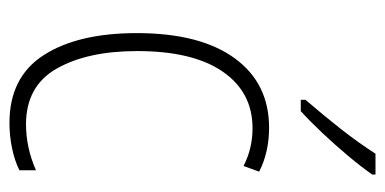

<svg xmlns="http://www.w3.org/2000/svg" viewBox="-224 -580 814 406"><g transform="rotate(90 183.0 -377.0)"><path d="M240 10Q143 10 96.5 -62.5Q50 -135 50 -259Q50 -393 103 -466Q156 -539 250 -539Q302 -539 343 -518L331 -485Q294 -504 251 -504Q175 -504 131.5 -441Q88 -378 88 -260Q88 -155 125 -90Q162 -25 243 -25Q292 -25 340 -46V-11Q320 -1 293.5 4.5Q267 10 240 10ZM349 -757Q333 -734 309.5 -706Q286 -678 261 -651.5Q236 -625 215 -606H191V-616Q223 -653 252.5 -690.5Q282 -728 305 -764H349Z"/></g></svg>

Font: Noto Sans Khmer Condensed ExtraLight
Style: Regular
Weight: 200
Width: 3
Designer: Danh Hong and the Monotype Design Team
Foundry: Monotype Imaging Inc.
Version: Version 2.004; ttfautohint (v1.8.4.7-5d5b)